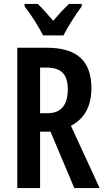

<svg xmlns="http://www.w3.org/2000/svg" viewBox="-20 -957 533 977"><path d="M199 -777H303C324 -820 367 -886 396 -925V-937H331C302 -909 282 -888 251 -851C222 -884 195 -916 172 -937H105V-925C137 -884 179 -818 199 -777ZM218 -714H68V0H184V-287H237L358 0H487L341 -317C413 -355 445 -419 445 -509C445 -646 373 -714 218 -714ZM218 -613C291 -613 325 -579 325 -503C325 -422 290 -381 223 -381H184V-613Z"/></svg>

Font: Noto Sans Lao Looped ExtraCondensed SemiBold
Style: Regular
Weight: 600
Width: 2
Designer: Mark Frömberg, Ben Mitchell
Foundry: The Fontpad Ltd
Version: Version 1.002